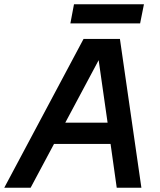

<svg xmlns="http://www.w3.org/2000/svg" viewBox="-52 -883 751 903"><path d="M512 -700 613 0H497L468 -206H202L92 0H-32L341 -700ZM412 -600 255 -306H454ZM625 -863 607 -773H279L296 -863Z"/></svg>

Font: MedMera Sans Semibold
Style: Italic
Weight: 600
Italic angle: -11°
Designer: Kasper Nordkvist
Foundry: UNCUT.wtf
Version: Version 1.300